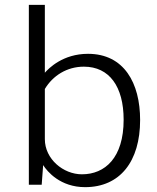

<svg xmlns="http://www.w3.org/2000/svg" viewBox="-20 -762 647 792"><path d="M331 10C475 10 558 -96 558 -267C558 -419 492 -540 343 -540C239 -540 181 -480 165 -462V-742H99V0H152L158 -81C175 -54 229 10 331 10ZM318 -43C241 -43 165 -106 165 -188V-395C198 -450 256 -487 326 -487C431 -487 490 -405 490 -268C490 -111 413 -43 318 -43Z"/></svg>

Font: 18Franklin Light
Style: Regular
Weight: 300
Designer: Pablo Impallari, Rodrigo Fuenzalida (Modified by Dan O. Williams)
Version: Version 0.025;PS 000.025;hotconv 1.0.88;makeotf.lib2.5.64775